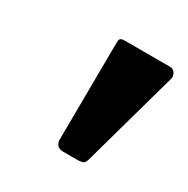

<svg xmlns="http://www.w3.org/2000/svg" viewBox="-82 -817 431 440"><g transform="rotate(30 133.5 -596.5)"><path d="M197 -470Q194 -457 189.5 -454Q185 -451 171 -451H136Q124 -451 119 -458Q114 -465 115 -475L117 -729Q117 -738 120.5 -740Q124 -742 130 -742H251Q259 -742 263.5 -735.5Q268 -729 267 -721Z"/></g></svg>

Font: Libre Franklin
Style: Bold Italic
Weight: 700
Italic angle: -8°
Designer: Pablo Impallari, Rodrigo Fuenzalida, Nhung Nguyen
Foundry: Impallari Type
Version: Version 3.000